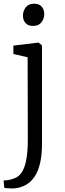

<svg xmlns="http://www.w3.org/2000/svg" viewBox="-32 -800 360 1063"><path d="M47.5 243Q42 243.5 30 243.2Q18 243 6.2 242Q-5.5 241 -8.5 239L-12 199Q-4.5 199.5 11.2 197.2Q27 195 44.5 188.5Q74.5 179 91.5 149.2Q108.5 119.5 115.2 74.5Q122 29.5 122 -25.5L121 -483L42 -501V-547.5L179 -564H182L200.5 -548.5V-4.5Q200.5 57 190.2 102Q180 147 160 177.2Q140 207.5 111.5 223.5Q83 239.5 47.5 243ZM150 -656.5Q123 -656.5 109 -672.8Q95 -689 95 -714Q95 -738.5 110.2 -759Q125.5 -779.5 157 -779.5H158Q185 -779.5 199 -763Q213 -746.5 213 -722Q213 -697 197.8 -676.8Q182.5 -656.5 151 -656.5Z"/></svg>

Font: Merriweather 24pt Light
Style: Regular
Weight: 300
Designer: Eben Sorkin
Foundry: Eben Sorkin
Version: Version 2.100